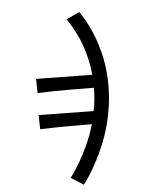

<svg xmlns="http://www.w3.org/2000/svg" viewBox="-159 -775 816 1038"><g transform="rotate(20 249.0 -255.5)"><path d="M456 179 376 169Q386 121 390 75Q394 29 394 -17Q394 -84 384 -143Q321 -114 260.5 -85.5Q200 -57 131 -22L97 -91L369 -213Q354 -276 327 -332Q258 -301 192 -270Q126 -239 51 -201L17 -270L295 -395Q253 -467 195 -526Q137 -585 62 -629L113 -690Q200 -637 267.5 -564Q335 -491 380.5 -404Q426 -317 450 -218.5Q474 -120 474 -16Q474 35 470 82.5Q466 130 456 179Z"/></g></svg>

Font: Processing Sans Pro
Style: Regular
Weight: 400
Designer: Paul D. Hunt
Foundry: Adobe Systems Incorporated
Version: Version 2.020;PS 2.000;hotconv 1.0.86;makeotf.lib2.5.63406